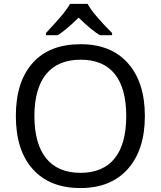

<svg xmlns="http://www.w3.org/2000/svg" viewBox="-20 -951 821 981"><path d="M214.8 -771H274.9C303.7 -789.1 339.4 -819.3 381.8 -860.8C425.3 -818.4 461.4 -788.1 490.7 -771H552.7V-782.2C486.3 -848.6 444.8 -898.4 427.7 -931.2H337.9C330.1 -917 317.9 -899.9 301.3 -878.9C284.2 -857.9 255.4 -825.7 214.8 -782.2ZM720.2 -357.9C720.2 -472.7 691.4 -563 633.8 -627.9C576.2 -692.9 495.6 -725.1 392.1 -725.1C285.6 -725.1 204.1 -693.4 147 -629.4C89.8 -565.4 61 -475.1 61 -358.9C61 -241.7 89.8 -150.9 147.5 -86.9C204.6 -22.5 286.1 9.8 391.1 9.8C495.1 9.8 575.7 -22.9 633.8 -88.4C691.4 -153.8 720.2 -243.7 720.2 -357.9ZM155.8 -357.9C155.8 -545.9 237.3 -646 392.1 -646C544.9 -646 625 -548.8 625 -357.9C625 -166.5 543.9 -67.9 391.1 -67.9C237.3 -67.9 155.8 -168.9 155.8 -357.9Z"/></svg>

Font: Noto Reveo Sans
Style: Regular
Weight: 400
Designer: Monotype Design team
Foundry: Monotype Imaging Inc.
Version: Version 1.04